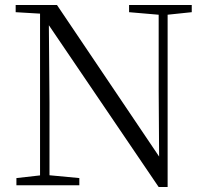

<svg xmlns="http://www.w3.org/2000/svg" viewBox="-20 -745 832 772"><path d="M46 0V-29L152 -41H172L299 -29V0ZM141 0V-703H176L179 -332V0ZM499 -696V-725H751V-696L646 -685H627ZM618 7 168 -656 166 -657 144 -690 43 -696V-725H209L637 -90L620 -84L618 -383V-725H654V7Z"/></svg>

Font: Noto Serif JP ExtraLight Light
Style: Regular
Weight: 300
Version: Version 2.003-H1;hotconv 1.1.1;makeotfexe 2.6.0